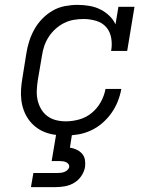

<svg xmlns="http://www.w3.org/2000/svg" viewBox="-20 -548 640 788"><path d="M250 8Q227 8 205 5Q183 2 163 -6Q143 -14 126 -27.5Q109 -41 97 -58Q85 -75 77.5 -95.5Q70 -116 67.5 -138Q65 -160 66.5 -182.5Q68 -205 72 -228L88 -328Q92 -354 100 -379Q108 -404 121 -427.5Q134 -451 153.5 -471Q173 -491 196.5 -504.5Q220 -518 246.5 -523Q273 -528 298 -528Q322 -528 346 -524Q370 -520 390.5 -510Q411 -500 428 -484Q445 -468 454 -448L466 -520H532L502 -339H436Q441 -365 436.5 -391.5Q432 -418 416 -436.5Q400 -455 374.5 -462.5Q349 -470 323 -470Q303 -470 282.5 -466.5Q262 -463 243 -453.5Q224 -444 207.5 -429Q191 -414 179.5 -396Q168 -378 161.5 -358.5Q155 -339 152 -318L135 -218Q132 -198 131 -177Q130 -156 134.5 -136.5Q139 -117 149 -100Q159 -83 174.5 -71.5Q190 -60 209.5 -55Q229 -50 250 -50Q278 -50 306 -58Q334 -66 356.5 -84.5Q379 -103 393.5 -129Q408 -155 413 -183H478Q473 -156 463 -131Q453 -106 437 -83.5Q421 -61 399.5 -42.5Q378 -24 353 -12.5Q328 -1 302 3.5Q276 8 250 8ZM107 220 117 162H217Q224 162 231 161Q238 160 244.5 157.5Q251 155 256.5 150Q262 145 264 138Q264 138 264 138Q264 138 264 138Q265 131 261 125.5Q257 120 251 117.5Q245 115 238.5 114Q232 113 225 113H192L211 0H276L267 58Q281 60 294 66Q307 72 316.5 82.5Q326 93 328.5 107.5Q331 122 329 137Q326 156 314 174Q302 192 284 202.5Q266 213 246.5 216.5Q227 220 207 220Z"/></svg>

Font: Iosevka Etoile Light Oblique
Style: Regular
Weight: 300
Italic angle: -9°
Designer: Belleve Invis
Foundry: Belleve Invis
Version: Version 15.5.2; ttfautohint (v1.8.4)